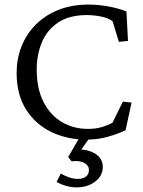

<svg xmlns="http://www.w3.org/2000/svg" viewBox="-20 -602 625 840"><path d="M357.4 8.8Q276.4 8.8 207 -23.4Q137.7 -55.7 95.2 -121.1Q52.7 -186.5 52.7 -284.2Q52.7 -342.8 73.2 -396.5Q93.8 -450.2 133.8 -491.7Q173.8 -533.2 232.9 -557.6Q292 -582 369.1 -582Q407.2 -582 452.1 -574.2Q497.1 -566.4 533.2 -551.8L540 -422.9L500 -418.9L472.7 -508.8Q454.1 -523.4 421.4 -529.8Q388.7 -536.1 360.4 -536.1Q282.2 -536.1 233.4 -502.9Q184.6 -469.7 162.6 -415.5Q140.6 -361.3 140.6 -298.8Q140.6 -213.9 170.4 -155.8Q200.2 -97.7 251 -67.9Q301.8 -38.1 364.3 -38.1Q396.5 -38.1 421.4 -44.9Q446.3 -51.8 471.7 -64.5L517.6 -157.2L555.7 -153.3L529.3 -32.2Q494.1 -15.6 450.7 -3.4Q407.2 8.8 357.4 8.8ZM314.5 217.8Q292 217.8 269.5 211.4Q247.1 205.1 227.5 194.3L246.1 157.2Q262.7 167 281.7 173.8Q300.8 180.7 321.3 180.7Q341.8 180.7 355.5 170.9Q369.1 161.1 369.1 141.6Q369.1 122.1 349.1 110.8Q329.1 99.6 293 103.5L278.3 85L335 -12.7H381.8L314.5 82L322.3 51.8Q369.1 51.8 399.4 72.3Q429.7 92.8 429.7 128.9Q429.7 166 397 191.9Q364.3 217.8 314.5 217.8Z"/></svg>

Font: Crimson Pro ExtraLight Light
Style: Regular
Weight: 300
Version: Version 1.002